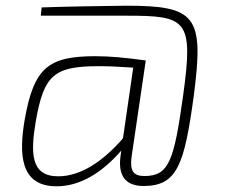

<svg xmlns="http://www.w3.org/2000/svg" viewBox="-20 -641 787 673"><path d="M421 -621C326 -620 211 -618 126 -615L123 -586H421C634 -586 659 -574 622 -307C590 -76 572 -24 486 -24C447 -24 435 -43 441 -90L491 -429C419 -439 366 -444 314 -444C149 -444 99 -403 67 -224C46 -103 49 12 178 12C260 12 336 -34 405 -113L403 -98C393 -32 414 11 483 11C602 11 626 -65 659 -303C696 -586 668 -621 421 -621ZM184 -23C88 -23 86 -103 106 -219C134 -377 169 -409 325 -409C357 -409 387 -408 447 -404L411 -156C336 -70 259 -23 184 -23Z"/></svg>

Font: Exo 2 Extra Light
Style: Italic
Weight: 250
Italic angle: -8°
Designer: Natanael Gama
Version: Version 1.001;PS 001.001;hotconv 1.0.88;makeotf.lib2.5.64775